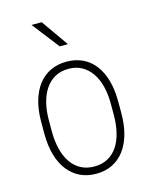

<svg xmlns="http://www.w3.org/2000/svg" viewBox="-114 -824 716 908"><g transform="rotate(-15 243.5 -369.5)"><path d="M54.7 -236.3V-292.5Q54.7 -351.1 67.9 -396.7Q81.1 -442.4 105.7 -473.9Q130.4 -505.4 165.3 -521.7Q200.2 -538.1 243.2 -538.1Q287.1 -538.1 321.8 -521.7Q356.4 -505.4 380.9 -473.9Q405.3 -442.4 418.5 -396.7Q431.6 -351.1 431.6 -292.5V-236.3Q431.6 -177.7 418.5 -131.8Q405.3 -85.9 380.9 -54.2Q356.4 -22.5 321.8 -5.9Q287.1 10.7 243.7 10.7Q200.2 10.7 165.5 -5.9Q130.9 -22.5 106 -54.2Q81.1 -85.9 67.9 -131.8Q54.7 -177.7 54.7 -236.3ZM91.8 -292.5V-236.3Q91.8 -190.4 101.3 -151.6Q110.8 -112.8 129.9 -84.5Q148.9 -56.2 177.5 -40.5Q206.1 -24.9 243.7 -24.9Q281.7 -24.9 310.3 -40.5Q338.9 -56.2 357.7 -84.5Q376.5 -112.8 385.7 -151.6Q395 -190.4 395 -236.3V-292.5Q395 -337.9 385.5 -376.2Q376 -414.6 356.7 -442.9Q337.4 -471.2 309.1 -487.1Q280.8 -502.9 243.2 -502.9Q206.1 -502.9 177.5 -487.1Q148.9 -471.2 129.9 -442.9Q110.8 -414.6 101.3 -376.2Q91.8 -337.9 91.8 -292.5ZM179.2 -748.5 272 -616.2H231.9L129.4 -748.5Z"/></g></svg>

Font: Roboto Condensed ExtraLight
Style: Regular
Weight: 250
Designer: Christian Robertson
Foundry: Google
Version: Version 3.008; 2023